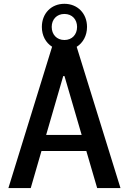

<svg xmlns="http://www.w3.org/2000/svg" viewBox="-20 -964 660 984"><path d="M597.5 0 373 -724C405.5 -744.5 426 -781.5 426 -826C426 -894.5 378 -944.5 310 -944.5C242 -944.5 194.5 -894.5 194.5 -826C194.5 -781.5 214.5 -745 247 -724.5L23 0H137.5L192.5 -190H422.5L478 0ZM216.5 -272.5 304 -574H310.5L398.5 -272.5ZM245 -826C245 -864 270.5 -892.5 310 -892.5C350 -892.5 375 -864 375 -826C375 -787.5 350 -759 310 -759C270.5 -759 245 -787.5 245 -826Z"/></svg>

Font: Monaspace Argon Medium
Style: Regular
Weight: 500
Designer: Riley Cran & the Lettermatic Team
Foundry: Lettermatic
Version: Version 1.000 (Monaspace Argon)